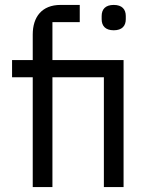

<svg xmlns="http://www.w3.org/2000/svg" viewBox="-20 -760 607 780"><path d="M113 0H193V-446H402V0H482V-516H193V-670H304V-740H226C150 -740 113 -691 113 -620V-516H29V-446H113ZM442 -637C476 -637 491 -655 491 -682V-695C491 -722 476 -740 442 -740C408 -740 393 -722 393 -695V-682C393 -655 408 -637 442 -637Z"/></svg>

Font: LVC Sans
Style: Regular
Weight: 400
Designer: Mike Abbink, Paul van der Laan, Pieter van Rosmalen
Foundry: Bold Monday
Version: Version 3.0